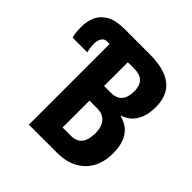

<svg xmlns="http://www.w3.org/2000/svg" viewBox="-187 -864 1013 1013"><g transform="rotate(45 319.5 -357.0)"><path d="M175.8 0V-602.1H155.8Q135.7 -602.1 126 -584.5Q116.2 -566.9 116.2 -547.9Q116.2 -525.4 119.1 -510.5Q122.1 -495.6 124 -487.8H14.2Q10.7 -495.6 8.3 -514.6Q5.9 -533.7 5.9 -560.1Q5.9 -601.6 21.2 -636.5Q36.6 -671.4 73.5 -692.6Q110.4 -713.9 174.8 -713.9H362.8Q437 -713.9 486.1 -694.8Q535.2 -675.8 559.6 -636.7Q584 -597.7 584 -538.1Q584 -475.1 558.1 -433.1Q532.2 -391.1 487.8 -378.9V-374Q525.4 -363.8 549.6 -341.8Q573.7 -319.8 585.4 -286.1Q597.2 -252.4 597.2 -207Q597.2 -143.6 571.8 -97.2Q546.4 -50.8 499 -25.4Q451.7 0 384.8 0ZM312 -115.2H374Q415.5 -115.2 435.8 -140.6Q456.1 -166 456.1 -217.8Q456.1 -249.5 445.8 -271.2Q435.5 -293 416.3 -304.4Q397 -315.9 369.1 -315.9H312ZM312 -424.8H362.8Q404.3 -424.8 424.6 -448.7Q444.8 -472.7 444.8 -519Q444.8 -559.6 423.8 -580.8Q402.8 -602.1 360.8 -602.1H312Z"/></g></svg>

Font: Open Sans Condensed
Style: Regular
Weight: 400
Width: 3
Designer: Monotype Design Team
Foundry: Monotype Imaging Inc.
Version: Version 3.000